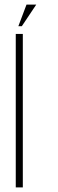

<svg xmlns="http://www.w3.org/2000/svg" viewBox="-20 -818 251 838"><path d="M79.6 -669.9H48.8V0H79.6ZM60.1 -703.6H75.2L138.2 -797.9H95.7Z"/></svg>

Font: SaysetthaMai Thin
Style: Regular
Weight: 100
Designer: John M. Durdin
Foundry: Lao Script for Windows
Version: Version 1.101